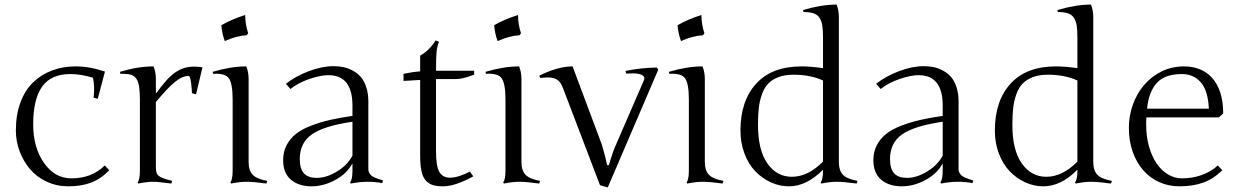

<svg xmlns="http://www.w3.org/2000/svg" viewBox="-20 -800 5454 845"><path d="M280.8 20Q229.5 20 185.5 -0.5Q141.6 -21 112.3 -55.4Q83 -89.8 66.4 -134Q49.8 -178.2 49.8 -226.1Q49.8 -294.4 69.8 -348.6Q89.8 -402.8 125.5 -437.3Q161.1 -471.7 208.7 -489.7Q256.3 -507.8 313 -507.8Q375.5 -507.8 441.9 -484.9L410.2 -365.2L392.1 -370.1Q397.5 -421.4 389.2 -458Q334.5 -474.1 290 -474.1Q204.1 -474.1 165 -418.2Q126 -362.3 126 -252.9Q126 -150.9 173.6 -83Q221.2 -15.1 293.9 -15.1Q384.3 -15.1 440.9 -71.8L460.9 -50.8Q424.3 -12.7 381.1 3.7Q337.9 20 280.8 20Z M595.7 -361.8Q595.7 -394.5 592.5 -416.5Q589.4 -438.5 581.3 -451.7Q573.2 -464.8 559.1 -470.2Q544.9 -475.6 509.8 -475.1L507.8 -483.9Q587.4 -507.8 655.8 -507.8Q666 -481.9 666 -452.1V-392.1L668 -390.1Q688.5 -418.5 707.3 -440.4Q726.1 -462.4 745.6 -477.1Q765.1 -491.7 786.6 -499.3Q808.1 -506.8 834.5 -506.8Q851.1 -506.8 871.1 -503.9L842.8 -384.8L824.7 -390.1Q824.7 -397.5 823.7 -410.2Q822.8 -422.9 821 -435.3Q819.3 -447.8 816.7 -456.8Q814 -465.8 810.5 -465.8Q796.4 -465.8 782 -459.7Q767.6 -453.6 750.5 -439.9Q733.4 -426.3 712.9 -404.3Q692.4 -382.3 666 -351.1V-66.9Q666 -51.3 668.5 -41.7Q670.9 -32.2 678.7 -25.9Q686.5 -19.5 700.7 -14.6Q714.8 -9.8 737.8 -3.9L733.9 7.8Q705.6 3.9 685.8 2Q666 0 653.8 0Q626 0 588.9 7.8L585.9 2.9Q595.7 -11.2 595.7 -48.8Z M1003.9 -361.8Q1003.9 -431.2 987.5 -454.8Q971.2 -478.5 918 -475.1L916 -483.9Q996.6 -507.8 1064 -507.8Q1074.2 -482.4 1074.2 -452.1V-87.9Q1074.2 -49.3 1092.3 -30.8Q1110.4 -12.2 1156.2 -3.9L1152.3 7.8Q1096.2 0 1065.7 0Q1035.2 0 997.1 7.8L994.1 2.9Q1003.9 -11.2 1003.9 -48.8ZM954.1 -689Q1000.5 -715.8 1059.1 -733.9Q1059.1 -693.4 1072.3 -653.8L1065.9 -645Q1019.5 -642.1 969.2 -619.1Q957 -652.8 954.1 -689Z M1601.1 -55.2Q1601.1 -46.9 1604.7 -39.8Q1608.4 -32.7 1613.5 -28.1Q1618.7 -23.4 1628.4 -19Q1638.2 -14.6 1645.5 -12.2Q1652.8 -9.8 1666 -5.9L1662.1 5.9Q1630.9 0 1600.1 0Q1561.5 0 1523.9 7.8L1521 2.9Q1531.2 -11.2 1531.2 -48.8V-81.1Q1506.8 -35.6 1455.3 -7.8Q1403.8 20 1351.1 20Q1294.9 20 1260.5 -9Q1226.1 -38.1 1226.1 -95.2Q1226.1 -132.3 1241.5 -161.4Q1256.8 -190.4 1282.5 -210.7Q1308.1 -231 1348.4 -246.6Q1388.7 -262.2 1431.4 -272Q1474.1 -281.7 1531.2 -290V-335Q1531.2 -469.2 1425.3 -469.2Q1391.1 -469.2 1341.6 -452.4Q1292 -435.5 1258.3 -408.2L1238.3 -431.2Q1280.8 -464.8 1339.1 -486.8Q1397.5 -508.8 1448.2 -508.8Q1470.7 -508.8 1491 -504.6Q1511.2 -500.5 1532 -489.5Q1552.7 -478.5 1567.6 -461.7Q1582.5 -444.8 1591.8 -416.7Q1601.1 -388.7 1601.1 -353ZM1374 -17.1Q1416.5 -17.1 1462.9 -45.2Q1509.3 -73.2 1531.2 -115.2V-264.2Q1406.2 -246.1 1352.8 -208.7Q1299.3 -171.4 1299.3 -100.1Q1299.3 -56.6 1317.9 -36.9Q1336.4 -17.1 1374 -17.1Z M1898.9 -134.8Q1898.9 -68.4 1913.6 -43.2Q1928.2 -18.1 1960.9 -18.1Q1996.6 -18.1 2047.9 -44.9L2063 -23.9Q1982.4 20 1931.2 20Q1903.8 20 1886.7 15.1Q1869.6 10.3 1855.5 -3.9Q1841.3 -18.1 1835.2 -45.7Q1829.1 -73.2 1829.1 -117.2V-448.2L1755.9 -443.8V-475.1Q1794.4 -483.4 1829.1 -485.8V-555.2Q1870.6 -578.6 1897 -622.1L1912.1 -616.2Q1903.8 -596.7 1901.4 -572Q1898.9 -547.4 1898.9 -488.8H2066.9V-471.7Q2046.4 -463.4 2025.4 -457.8Q2004.4 -452.1 1981.9 -452.1H1898.9Z M2204.6 -361.8Q2204.6 -431.2 2188.2 -454.8Q2171.9 -478.5 2118.7 -475.1L2116.7 -483.9Q2197.3 -507.8 2264.6 -507.8Q2274.9 -482.4 2274.9 -452.1V-87.9Q2274.9 -49.3 2293 -30.8Q2311 -12.2 2356.9 -3.9L2353 7.8Q2296.9 0 2266.4 0Q2235.8 0 2197.8 7.8L2194.8 2.9Q2204.6 -11.2 2204.6 -48.8ZM2154.8 -689Q2201.2 -715.8 2259.8 -733.9Q2259.8 -693.4 2272.9 -653.8L2266.6 -645Q2220.2 -642.1 2169.9 -619.1Q2157.7 -652.8 2154.8 -689Z M2654.8 24.9 2620.6 15.1 2463.9 -396Q2457.5 -414.6 2450.7 -427.7Q2443.8 -440.9 2432.6 -448.7Q2421.4 -456.5 2403.6 -458.5Q2385.7 -460.4 2357.9 -457L2353 -466.8Q2435.1 -507.8 2500 -507.8L2628.9 -163.1Q2645.5 -106.9 2651.9 -73.2H2659.7Q2661.6 -79.6 2667 -97.4Q2672.4 -115.2 2676.8 -127.7Q2681.2 -140.1 2686 -151.9L2814 -446.8Q2823.2 -469.2 2786.6 -475.6Q2766.6 -478.5 2735.8 -476.1L2732.9 -487.8Q2794.9 -501 2870.6 -502.9L2877 -493.2Z M3011.7 -361.8Q3011.7 -431.2 2995.4 -454.8Q2979 -478.5 2925.8 -475.1L2923.8 -483.9Q3004.4 -507.8 3071.8 -507.8Q3082 -482.4 3082 -452.1V-87.9Q3082 -49.3 3100.1 -30.8Q3118.2 -12.2 3164.1 -3.9L3160.2 7.8Q3104 0 3073.5 0Q3043 0 3004.9 7.8L3002 2.9Q3011.7 -11.2 3011.7 -48.8ZM2961.9 -689Q3008.3 -715.8 3066.9 -733.9Q3066.9 -693.4 3080.1 -653.8L3073.7 -645Q3027.3 -642.1 2977.1 -619.1Q2964.8 -652.8 2961.9 -689Z M3602.1 -633.8Q3602.1 -667 3599.1 -686.5Q3596.2 -706.1 3587.2 -720.7Q3578.1 -735.4 3561 -741.2Q3543.9 -747.1 3516.1 -747.1L3514.2 -755.9Q3594.7 -779.8 3662.1 -779.8Q3671.9 -753.9 3671.9 -724.1V-87.9Q3671.9 -49.3 3689.9 -30.8Q3708 -12.2 3753.9 -3.9L3750 7.8Q3693.8 0 3660.2 0Q3633.8 0 3594.7 7.8L3591.8 2.9Q3602.1 -11.2 3602.1 -48.8V-53.2Q3530.3 20 3452.1 20Q3410.6 20 3372.3 2.4Q3334 -15.1 3304.2 -46.1Q3274.4 -77.1 3256.6 -123.8Q3238.8 -170.4 3238.8 -225.1Q3238.8 -356 3307.9 -431.9Q3377 -507.8 3507.8 -507.8Q3548.8 -507.8 3602.1 -500ZM3602.1 -445.8Q3546.4 -471.2 3472.2 -471.2Q3434.1 -471.2 3406.2 -460.7Q3378.4 -450.2 3361.1 -432.1Q3343.8 -414.1 3333.5 -385.5Q3323.2 -356.9 3319.6 -325.2Q3315.9 -293.5 3315.9 -251Q3315.9 -139.2 3357.4 -80.6Q3398.9 -22 3464.8 -22Q3536.6 -22 3602.1 -88.9Z M4198.7 -55.2Q4198.7 -46.9 4202.4 -39.8Q4206.1 -32.7 4211.2 -28.1Q4216.3 -23.4 4226.1 -19Q4235.8 -14.6 4243.2 -12.2Q4250.5 -9.8 4263.7 -5.9L4259.8 5.9Q4228.5 0 4197.8 0Q4159.2 0 4121.6 7.8L4118.7 2.9Q4128.9 -11.2 4128.9 -48.8V-81.1Q4104.5 -35.6 4053 -7.8Q4001.5 20 3948.7 20Q3892.6 20 3858.2 -9Q3823.7 -38.1 3823.7 -95.2Q3823.7 -132.3 3839.1 -161.4Q3854.5 -190.4 3880.1 -210.7Q3905.8 -231 3946 -246.6Q3986.3 -262.2 4029.1 -272Q4071.8 -281.7 4128.9 -290V-335Q4128.9 -469.2 4022.9 -469.2Q3988.8 -469.2 3939.2 -452.4Q3889.6 -435.5 3856 -408.2L3835.9 -431.2Q3878.4 -464.8 3936.8 -486.8Q3995.1 -508.8 4045.9 -508.8Q4068.4 -508.8 4088.6 -504.6Q4108.9 -500.5 4129.6 -489.5Q4150.4 -478.5 4165.3 -461.7Q4180.2 -444.8 4189.5 -416.7Q4198.7 -388.7 4198.7 -353ZM3971.7 -17.1Q4014.2 -17.1 4060.5 -45.2Q4106.9 -73.2 4128.9 -115.2V-264.2Q4003.9 -246.1 3950.4 -208.7Q3897 -171.4 3897 -100.1Q3897 -56.6 3915.5 -36.9Q3934.1 -17.1 3971.7 -17.1Z M4721.7 -633.8Q4721.7 -667 4718.8 -686.5Q4715.8 -706.1 4706.8 -720.7Q4697.8 -735.4 4680.7 -741.2Q4663.6 -747.1 4635.7 -747.1L4633.8 -755.9Q4714.4 -779.8 4781.7 -779.8Q4791.5 -753.9 4791.5 -724.1V-87.9Q4791.5 -49.3 4809.6 -30.8Q4827.6 -12.2 4873.5 -3.9L4869.6 7.8Q4813.5 0 4779.8 0Q4753.4 0 4714.4 7.8L4711.4 2.9Q4721.7 -11.2 4721.7 -48.8V-53.2Q4649.9 20 4571.8 20Q4530.3 20 4491.9 2.4Q4453.6 -15.1 4423.8 -46.1Q4394 -77.1 4376.2 -123.8Q4358.4 -170.4 4358.4 -225.1Q4358.4 -356 4427.5 -431.9Q4496.6 -507.8 4627.4 -507.8Q4668.5 -507.8 4721.7 -500ZM4721.7 -445.8Q4666 -471.2 4591.8 -471.2Q4553.7 -471.2 4525.9 -460.7Q4498 -450.2 4480.7 -432.1Q4463.4 -414.1 4453.1 -385.5Q4442.9 -356.9 4439.2 -325.2Q4435.5 -293.5 4435.5 -251Q4435.5 -139.2 4477.1 -80.6Q4518.6 -22 4584.5 -22Q4656.2 -22 4721.7 -88.9Z M4948.2 -237.8Q4948.2 -289.6 4965.3 -338.1Q4982.4 -386.7 5014.2 -424.6Q5045.9 -462.4 5091.1 -485.1Q5136.2 -507.8 5192.4 -507.8Q5227.5 -507.8 5258.8 -495.8Q5290 -483.9 5313.2 -458.7Q5336.4 -433.6 5349.9 -394.3Q5363.3 -355 5363.3 -300.8L5344.2 -283.2H5025.4Q5024.4 -274.9 5024.4 -267.1Q5024.4 -259.3 5024.4 -251.5Q5024.4 -198.2 5036.9 -154.8Q5049.3 -111.3 5070.6 -80.3Q5091.8 -49.3 5120.6 -32.2Q5149.4 -15.1 5181.6 -15.1Q5202.1 -15.1 5223.4 -18.3Q5244.6 -21.5 5264.9 -28.3Q5285.2 -35.2 5304.2 -45.9Q5323.2 -56.6 5339.4 -71.8L5359.4 -50.8Q5320.8 -12.7 5275.4 3.7Q5230 20 5170.4 20Q5123.5 20 5082.8 2Q5042 -16.1 5012.2 -49.8Q4982.4 -83.5 4965.3 -131.1Q4948.2 -178.7 4948.2 -237.8ZM5181.6 -474.1Q5106 -474.1 5070.8 -434.8Q5035.6 -395.5 5028.3 -321.8H5300.3Q5296.4 -401.9 5264.4 -438Q5232.4 -474.1 5181.6 -474.1Z"/></svg>

Font: Junge
Style: Regular
Weight: 400
Designer: Alexei Vanyashin
Foundry: Cyreal (www.cyreal.org)
Version: Version 1.002